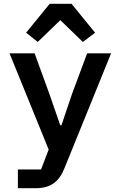

<svg xmlns="http://www.w3.org/2000/svg" viewBox="-20 -799 640 1019"><path d="M74.9 199.9H168.3C252.8 199.9 294.4 162.6 322.4 93L569.6 -516H442.5L361.9 -299.4L306.1 -134.2H299.7L242.5 -299.4L163.7 -516H30.5L238.3 -5.3L197.8 100.5H74.9ZM118.6 -625.4 180.4 -576.3 300.1 -692.1 419.7 -576.3 484.7 -625.4 359.7 -778.8H243.6Z"/></svg>

Font: Margiela Mono SemiBold
Style: Regular
Weight: 600
Designer: Mike Abbink, Paul van der Laan, Pieter van Rosmalen
Foundry: Bold Monday
Version: Version 2.003 2021